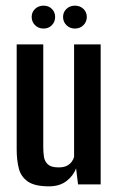

<svg xmlns="http://www.w3.org/2000/svg" viewBox="-20 -652 420 679"><path d="M153 7Q103 7 78.5 -10Q54 -27 46.5 -56.5Q39 -86 39 -124V-495H133V-131Q133 -113 135.5 -97Q138 -81 149.5 -70.5Q161 -60 187 -60Q206 -60 217 -66Q228 -72 234 -80.5Q240 -89 242 -97V-495H336V0H256L249 -57Q240 -31 215.5 -12Q191 7 153 7ZM134 -551Q116 -551 104 -563Q92 -575 92 -592Q92 -609 104 -620.5Q116 -632 134 -632Q152 -632 163.5 -620.5Q175 -609 175 -592Q175 -575 163.5 -563Q152 -551 134 -551ZM245 -551Q227 -551 215 -563Q203 -575 203 -592Q203 -609 215 -620.5Q227 -632 245 -632Q263 -632 275 -620.5Q287 -609 287 -592Q287 -575 275 -563Q263 -551 245 -551Z"/></svg>

Font: Alumni Sans Thin SemiBold
Style: Regular
Weight: 600
Version: Version 1.018